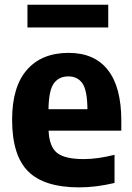

<svg xmlns="http://www.w3.org/2000/svg" viewBox="-20 -778 556 808"><path d="M312.5 10.5Q166.5 10.5 98.8 -56.5Q31 -123.5 31 -274.5Q31 -412.5 93.2 -484Q155.5 -555.5 269 -555.5Q377.5 -555.5 434 -483.5Q490.5 -411.5 490.5 -270V-228H184.5Q187.5 -160.5 220.2 -134.5Q253 -108.5 332.5 -108.5Q362.5 -108.5 395.2 -113.2Q428 -118 462 -126.5V-8Q421 1.5 385 6Q349 10.5 312.5 10.5ZM267.5 -456.5Q228.5 -456.5 207 -427.8Q185.5 -399 184 -318.5H348Q347 -399 326.5 -427.8Q306 -456.5 267.5 -456.5ZM95.5 -662.5V-758H435.5V-662.5Z"/></svg>

Font: Encode Sans SmCnd
Style: Bold
Weight: 700
Width: 4
Designer: Multiple Designers
Foundry: Impallari Type
Version: Version 3.002; ttfautohint (v1.8.3) -l 8 -r 50 -G 200 -x 14 